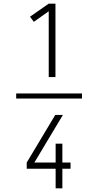

<svg xmlns="http://www.w3.org/2000/svg" viewBox="-20 -868 540 1056"><path d="M248 -444V-806L166 -748L145 -776L248 -848H285V-444ZM286 168V60H127V26L284 -236H326L169 26H286V-78H323V26H368V60H323V168ZM69 -326V-354H431V-326Z"/></svg>

Font: Zed Sans Extralight
Style: Regular
Weight: 200
Designer: Belleve Invis
Foundry: Belleve Invis
Version: Version 1.0.0; ttfautohint (v1.8.4)